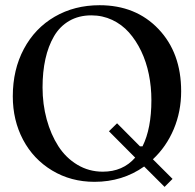

<svg xmlns="http://www.w3.org/2000/svg" viewBox="-20 -691 750 740"><path d="M344.2 9.8Q253.4 9.8 180.9 -33.9Q108.4 -77.6 68.8 -152.6Q29.3 -227.5 29.3 -319.8Q29.3 -422.4 72 -502.4Q114.7 -582.5 190.9 -626.7Q267.1 -670.9 363.8 -670.9Q503.4 -670.9 590.8 -579.1Q678.2 -487.3 678.2 -339.4Q678.2 -261.2 649.7 -193.4Q621.1 -125.5 569.3 -77.1L645 -1.5L614.3 29.3L535.6 -49.3Q452.1 9.8 344.2 9.8ZM376 -29.3Q453.6 -29.3 501 -83.5L399.9 -185.1L431.2 -215.8L519.5 -127H529.3Q563.5 -195.3 563.5 -305.2Q563.5 -356.4 553.7 -404.5Q543.9 -452.6 524.2 -493.9Q504.4 -535.2 477.1 -565.9Q449.7 -596.7 412.4 -614.3Q375 -631.8 332 -631.8Q283.7 -631.8 247.1 -610.6Q210.4 -589.4 188.2 -551.3Q166 -513.2 155 -463.6Q144 -414.1 144 -354Q144 -289.6 159.9 -231.2Q175.8 -172.9 204.8 -127.7Q233.9 -82.5 278.3 -55.9Q322.8 -29.3 376 -29.3Z"/></svg>

Font: Happy Times at the IKOB
Style: Regular
Weight: 400
Designer: Lucas Le Bihan
Foundry: Lucas Le Bihan
Version: Version 1.000;PS 1.0;hotconv 1.0.88;makeotf.lib2.5.647800